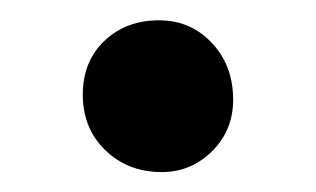

<svg xmlns="http://www.w3.org/2000/svg" viewBox="-20 -373 311 189"><path d="M139.2 -203.6Q106 -203.6 83.7 -225.1Q61.5 -246.6 61.5 -279.8Q61.5 -312.5 82.8 -332.8Q104 -353 136.7 -353Q167.5 -353 188.5 -330.8Q209.5 -308.6 209.5 -274.9Q209.5 -244.6 188.7 -224.1Q168 -203.6 139.2 -203.6Z"/></svg>

Font: Elstob 10pt SemiBold
Style: Regular
Weight: 600
Designer: Peter S. Baker
Version: Version 1.015